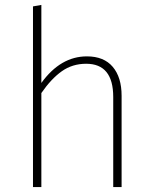

<svg xmlns="http://www.w3.org/2000/svg" viewBox="-20 -760 622 780"><path d="M333 -531Q402 -531 438 -488.5Q474 -446 474 -371V0H440V-366Q440 -501 330 -501Q274 -501 231 -470.5Q188 -440 148 -382V0H114V-734L148 -740V-423Q226 -531 333 -531Z"/></svg>

Font: Fira Sans UltraLight
Style: Regular
Weight: 200
Designer: Carrois Corporate & Edenspiekermann AG
Foundry: Carrois Corporate GbR & Edenspiekermann AG
Version: Version 4.106;PS 004.106;hotconv 1.0.70;makeotf.lib2.5.58329